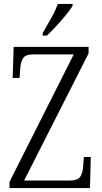

<svg xmlns="http://www.w3.org/2000/svg" viewBox="-20 -951 514 971"><path d="M28 0V-31L353 -676H148Q109 -676 96.5 -656.5Q84 -637 82 -600L79 -557H44L49 -714H428V-681L102 -38H333Q373 -38 386 -57.5Q399 -77 401 -114L404 -157H439L435 0ZM196 -784Q218 -821 239 -859Q260 -897 273 -931H347V-921Q337 -904 314.5 -876.5Q292 -849 266 -820.5Q240 -792 217 -771H196Z"/></svg>

Font: Noto Serif Lao Condensed Light
Style: Regular
Weight: 300
Width: 3
Designer: Monotype Design Team
Foundry: Monotype Imaging Inc.
Version: Version 2.003; ttfautohint (v1.8.4.7-5d5b)